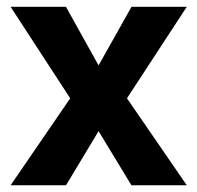

<svg xmlns="http://www.w3.org/2000/svg" viewBox="-20 -553 589 573"><path d="M372.5 -532.8 274.2 -357.8 176.8 -532.8H11.6L189.5 -259.6L11.6 0H176.9L274.2 -161.6L372.3 0H537.5L358.9 -259.6L537.5 -532.8Z"/></svg>

Font: Estedad-FD VF
Style: Regular
Weight: 100
Designer: Amin Abedi
Version: Version 7.3